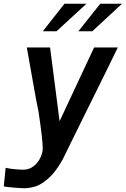

<svg xmlns="http://www.w3.org/2000/svg" viewBox="-32 -802 668 1020"><path d="M92.5 99.5Q120 99.5 142 84.2Q164 69 177.5 45.2Q191 21.5 194.5 -3.5Q195 -6.5 195 -15Q195 -59 173 -206.5Q163 -251 134.5 -414.5Q126.5 -464 110.5 -550H234L284.5 -158L468 -550H594Q555 -469 407 -170.5Q306 35 301 45Q264 111.5 225.8 145Q187.5 178.5 159 187.5Q130.5 196.5 102.5 198Q86.5 198.5 47.2 195.2Q8 192 -12 188.5L-2 89.5Q18.5 94.5 46.8 97Q75 99.5 92.5 99.5ZM500.5 -782H616L458.5 -636H384.5ZM310.5 -782H427L268.5 -636H195.5Z"/></svg>

Font: JuliaMono SemiBoldItalic
Style: Regular
Weight: 600
Italic angle: -9°
Monospace: yes
Designer: cormullion
Foundry: corm
Version: Version 0.049; ttfautohint (v1.8.4)